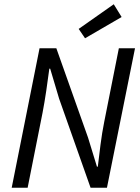

<svg xmlns="http://www.w3.org/2000/svg" viewBox="-20 -883 659 903"><path d="M350 -747 380 -703 552 -803 515 -863ZM166 -656 35 0H110L180 -352C193 -419 203 -492 212 -560H216L258 -419L406 0H483L615 -656H539L470 -309C456 -241 448 -164 440 -99H436L394 -236L245 -656Z"/></svg>

Font: Cambridge Sans Italic
Style: Regular
Weight: 400
Italic angle: -11°
Version: Version 2.000;PS 002.000;hotconv 1.0.88;makeotf.lib2.5.64775